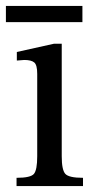

<svg xmlns="http://www.w3.org/2000/svg" viewBox="-28 -630 333 650"><path d="M253 -28V0H28V-28Q76 -28 87 -41.5Q98 -55 98 -101V-380Q98 -410 88 -418.5Q78 -427 54 -427Q29 -425 29 -425V-454L155 -482H181V-101Q181 -55 193 -41.5Q205 -28 253 -28ZM251 -555H-8V-610H251Z"/></svg>

Font: myMathFont
Style: Regular
Weight: 400
Designer: Ross Mills, John Hudson & Paul Hanslow, Tiro Typeworks Ltd; with prior portions MicroPress Inc., and Coen Hoffman. Math 
Foundry: Tiro Typeworks Ltd
Version: Version 2.13 b171